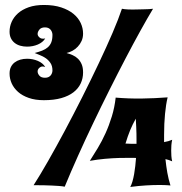

<svg xmlns="http://www.w3.org/2000/svg" viewBox="-20 -740 724 765"><path d="M589.8 -705.1Q567.4 -668 539.3 -617.2Q511.2 -566.4 480.2 -507.1Q449.2 -447.8 416.3 -382.1Q383.3 -316.4 351.6 -250Q319.8 -183.6 290.8 -118.9Q261.7 -54.2 237.8 3.9Q229.5 2 215.8 1Q202.1 0 187 -0.7Q171.9 -1.5 157.2 -1.7Q142.6 -2 131.8 -2H113.8Q139.2 -41.5 171.4 -97.9Q203.6 -154.3 238.3 -219.2Q272.9 -284.2 307.9 -353.5Q342.8 -422.9 373.5 -487.8Q404.3 -552.7 428.5 -609.1Q452.6 -665.5 465.8 -705.1Q470.2 -704.1 476.8 -703.4Q483.4 -702.6 490 -702.4Q496.6 -702.1 503.2 -702.1Q509.8 -702.1 514.2 -702.1Q519.5 -702.1 529.8 -702.4Q540 -702.6 551.5 -702.9Q563 -703.1 573.5 -703.6Q584 -704.1 589.8 -705.1ZM666 -183.1Q663.6 -171.9 662.8 -161.1Q662.1 -150.4 662.1 -140.1Q662.1 -129.4 662.8 -118.4Q663.6 -107.4 666 -97.2Q660.2 -100.1 653.1 -102.3Q646 -104.5 639.2 -106Q642.1 -78.1 646.7 -51.8Q651.4 -25.4 659.2 -1Q653.8 -1.5 647 -2Q640.6 -2.4 631.8 -2.7Q623 -2.9 611.8 -2.9Q589.8 -2.9 561.3 -1.2Q532.7 0.5 499 4.9Q503.9 -3.9 507.8 -17.3Q511.7 -30.8 514.4 -46.1Q517.1 -61.5 519 -78.4Q521 -95.2 522 -110.8Q516.1 -110.8 497.8 -111.1Q479.5 -111.3 453.9 -110.6Q428.2 -109.9 397.9 -107.2Q367.7 -104.5 337.9 -99.1Q353 -122.6 369.6 -150.1Q386.2 -177.7 400.4 -209Q414.6 -240.2 425.5 -275.9Q436.5 -311.5 440.9 -351.1Q492.7 -346.7 544.4 -347.4Q596.2 -348.1 647.9 -352.1Q641.1 -324.2 637.5 -285.9Q633.8 -247.6 633.8 -203.1V-173.8Q643.1 -175.3 651.1 -177.7Q659.2 -180.2 666 -183.1ZM523.9 -167Q523.9 -173.3 523.9 -183.8Q523.9 -194.3 523.7 -207.5Q523.4 -220.7 522.7 -235.8Q522 -251 521 -267.1Q508.8 -245.6 499 -222.2Q489.3 -198.7 480 -168Q492.7 -167 504.2 -167Q515.6 -167 523.9 -167ZM245.1 -528.8Q257.3 -525.4 269.3 -520.3Q281.2 -515.1 290.5 -506.1Q299.8 -497.1 305.4 -483.9Q311 -470.7 311 -451.2Q311 -427.7 301.5 -407.5Q292 -387.2 272.7 -372.3Q253.4 -357.4 224.1 -349.1Q194.8 -340.8 154.8 -340.8Q120.1 -340.8 94.5 -349.9Q68.8 -358.9 52 -373.8Q35.2 -388.7 26.6 -407.7Q18.1 -426.8 18.1 -446.8Q18.1 -461.9 23.4 -472.9Q28.8 -483.9 38.3 -491.2Q47.9 -498.5 60.5 -502.2Q73.2 -505.9 87.9 -505.9Q110.8 -505.9 130.9 -497.3Q150.9 -488.8 160.2 -473.1Q156.7 -474.1 154.5 -474.6Q152.3 -475.1 149.9 -475.1Q142.6 -475.1 136.2 -469.2Q129.9 -463.4 129.9 -455.1Q129.9 -446.8 137 -438.5Q144 -430.2 159.2 -430.2Q168 -430.2 173.6 -433.1Q179.2 -436 182.6 -440.4Q186 -444.8 187.5 -450Q189 -455.1 189 -459Q189 -477.1 181.2 -488.8Q173.3 -500.5 162.4 -508.1Q151.4 -515.6 139.2 -520.3Q127 -524.9 118.2 -528.8Q134.8 -533.2 147.9 -538.3Q161.1 -543.5 170.4 -551.5Q179.7 -559.6 184.3 -571.3Q189 -583 189 -601.1Q189 -605.5 187.5 -610.6Q186 -615.7 182.6 -620.4Q179.2 -625 173.6 -627.9Q168 -630.9 159.2 -630.9Q144 -630.9 137 -622.1Q129.9 -613.3 129.9 -605Q129.9 -597.7 136.2 -591.8Q142.6 -585.9 149.9 -585.9Q152.3 -585.9 154.5 -585.9Q156.7 -585.9 160.2 -586.9Q150.9 -571.3 130.9 -562.7Q110.8 -554.2 87.9 -554.2Q73.2 -554.2 60.5 -557.9Q47.9 -561.5 38.3 -569.1Q28.8 -576.7 23.4 -587.9Q18.1 -599.1 18.1 -613.8Q18.1 -634.3 26.6 -653.3Q35.2 -672.4 52 -687.3Q68.8 -702.1 94.5 -711.2Q120.1 -720.2 154.8 -720.2Q194.8 -720.2 224.1 -710.4Q253.4 -700.7 272.7 -684.8Q292 -668.9 301.5 -648.4Q311 -627.9 311 -606Q311 -590.3 305.2 -577.1Q299.3 -564 289.8 -554Q280.3 -543.9 268.6 -537.6Q256.8 -531.2 245.1 -528.8Z"/></svg>

Font: Spicy Rice
Style: Regular
Weight: 400
Version: Version 1.000